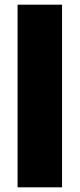

<svg xmlns="http://www.w3.org/2000/svg" viewBox="-20 -800 340 820"><path d="M245 0H55V-780H245Z"/></svg>

Font: Tanohe Sans Black
Style: Regular
Weight: 900
Designer: Village Type and Design LLC & Cristiano Sobral
Foundry: Cooper Hewitt Smithsonian Design Museum
Version: Version 1.00;March 11, 2020;FontCreator 12.0.0.2522 64-bit; 